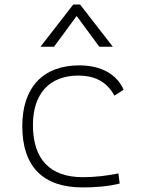

<svg xmlns="http://www.w3.org/2000/svg" viewBox="-20 -815 626 845"><path d="M342.8 9.8C396.5 9.8 453.6 6.3 506.8 -7.3L501 -51.8C450.7 -41.5 397.9 -35.2 344.7 -35.2C200.2 -35.2 125 -113.8 125 -264.6C125 -403.8 198.7 -482.4 325.2 -482.4C390.6 -482.4 448.2 -460 483.4 -394L523.9 -419.9C495.1 -488.3 423.8 -527.3 329.1 -527.3C168 -527.3 78.1 -428.7 78.1 -259.8C78.1 -82.5 168.9 9.8 342.8 9.8ZM158.2 -609.4H217.8L317.4 -744.6L417 -609.4H476.6L332.5 -794.9H302.2Z"/></svg>

Font: Cascadia Code PL ExtraLight
Style: Regular
Weight: 200
Monospace: yes
Designer: Aaron Bell
Foundry: Saja Typeworks
Version: Version 2404.023